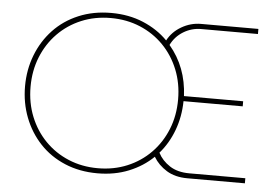

<svg xmlns="http://www.w3.org/2000/svg" viewBox="-51 -783 1238 866"><g transform="rotate(5 568.0 -350.0)"><path d="M419 13Q338 13 271.5 -15Q205 -43 158 -93Q111 -143 85.5 -209Q60 -275 60 -350Q60 -425 85.5 -491Q111 -557 158 -607Q205 -657 271.5 -685Q338 -713 419 -713Q499 -713 564.5 -685.5Q630 -658 676 -611Q697 -651 738.5 -675Q780 -699 826 -699H1086V-676H829Q786 -676 749 -653.5Q712 -631 693 -592Q772 -499 778 -368H1046V-345H778Q777 -275 754 -213Q731 -151 690 -104Q708 -69 743.5 -46Q779 -23 832 -23H1086V0H825Q770 0 731.5 -23.5Q693 -47 671 -84Q625 -39 561 -13Q497 13 419 13ZM419 -10Q491 -10 552 -35.5Q613 -61 658 -107Q703 -153 728 -215Q753 -277 753 -350Q753 -423 728 -485Q703 -547 658 -593Q613 -639 552 -664.5Q491 -690 419 -690Q347 -690 286 -664.5Q225 -639 180 -593Q135 -547 110 -485Q85 -423 85 -350Q85 -277 110 -215Q135 -153 180 -107Q225 -61 286 -35.5Q347 -10 419 -10Z"/></g></svg>

Font: MuseoModerno SemiBold Thin
Style: Regular
Weight: 250
Version: Version 1.001